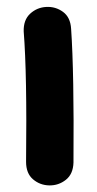

<svg xmlns="http://www.w3.org/2000/svg" viewBox="-20 -541 287 567"><path d="M197 -61Q199 -326 190 -456Q188 -490 166 -506Q144 -522 116.5 -520.5Q89 -519 69 -500.5Q49 -482 50 -448Q60 -322 57 -63Q57 -29 77.5 -11.5Q98 6 125.5 6.5Q153 7 174.5 -10Q196 -27 197 -61Z"/></svg>

Font: Balsamiq Sans
Style: Bold
Weight: 700
Designer: Michael Angeles
Foundry: Balsamiq SRL
Version: Version 1.020; ttfautohint (v1.8.4.7-5d5b);gftools[0.9.26]